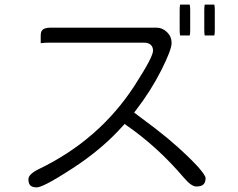

<svg xmlns="http://www.w3.org/2000/svg" viewBox="-20 -794 1040 838"><path d="M766.1 -773.9Q764.2 -766.6 764.2 -749V-664.1Q764.2 -647.5 766.1 -639.2H808.1Q810.1 -646.5 810.1 -664.1V-749Q810.1 -765.6 808.1 -773.9ZM915.5 -639.2Q917.5 -646.5 917.5 -664.1V-749Q917.5 -765.6 915.5 -773.9H873.5Q871.6 -764.6 871.6 -749V-664.1Q871.6 -647.5 873.5 -639.2ZM729 -606.4Q729 -634.3 709 -653.8Q689 -673.3 662.1 -673.3H200.2Q170.9 -673.3 162.1 -659.2Q157.7 -652.3 157.7 -640.6V-605.5Q173.3 -607.9 200.2 -607.9H607.4Q628.4 -607.9 638.7 -597.7Q647.9 -588.4 647.9 -573.2Q647.9 -560.1 631.3 -527.3Q611.3 -488.8 567.4 -420.4Q413.1 -182.6 147.9 -55.2Q126 -44.4 115 -33.4Q104 -22.5 104 -12.2Q104 -2 106.2 4.6Q108.4 11.2 112.3 15.1Q121.1 23.9 140.6 23.9Q151.9 23.9 183.6 8.3Q225.1 -12.7 297.9 -60.1Q427.7 -144.5 517.6 -246.1L523.9 -252.9L531.2 -247.6Q668 -153.3 783.2 -17.6Q815.4 20 836.9 20Q858.9 20 868.2 10.7Q877.4 1.5 877.4 -17.6Q877.4 -19.5 875 -24.7Q872.6 -29.8 867.2 -37.4Q861.8 -44.9 856.4 -51.5Q851.1 -58.1 844.7 -65.4Q826.7 -85 799.8 -111.3Q719.7 -189.5 598.6 -277.8L565.4 -302.7L571.8 -311Q637.7 -396 683.6 -486.8Q729 -576.7 729 -606.4Z"/></svg>

Font: YuPearl-ExtraLight
Style: ExtraLight
Weight: 200
Designer: Max Yao
Foundry: Max-Everyday
Version: Version 1.011; ttfautohint (v1.8.3)